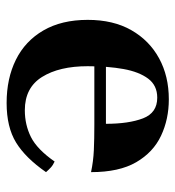

<svg xmlns="http://www.w3.org/2000/svg" viewBox="5 -520 530 580"><g transform="rotate(90 270.0 -230.0)"><path d="M291 15Q217 15 160.5 -13Q104 -41 72 -96Q40 -151 40 -230Q40 -307 71 -361.5Q102 -416 156 -445.5Q210 -475 280 -475Q340 -475 390 -451.5Q440 -428 470 -376.5Q500 -325 500 -240Q467 -247 433.5 -248.5Q400 -250 356 -250H147V-285H354Q354 -354 337.5 -397Q321 -440 275 -440Q238 -440 217.5 -412.5Q197 -385 188.5 -338Q180 -291 180 -230Q180 -144 212.5 -92Q245 -40 313 -40Q357 -40 394 -58.5Q431 -77 468 -130Q479 -125 486 -118.5Q493 -112 500 -104Q457 -42 410.5 -13.5Q364 15 291 15Z"/></g></svg>

Font: Poltawski Nowy
Style: Bold
Weight: 700
Designer: Adam Pótawski, Mateusz Machalski, Borys Kosmynka, Ania Wieluska
Foundry: Capitalics.wtf
Version: Version 1.001;gftools[0.9.25]